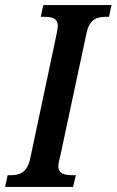

<svg xmlns="http://www.w3.org/2000/svg" viewBox="-38 -734 458 754"><path d="M-18 0H249L260 -46H249C216 -46 191 -51 191 -82C191 -91 195 -106 199 -123L301 -600C312 -660 344 -668 380 -668H390L400 -714H132L122 -668H132C166 -668 189 -663 189 -632C189 -626 187 -615 184 -599L81 -113C69 -54 37 -46 3 -46H-8Z"/></svg>

Font: Noto Serif Condensed Semi
Style: Italic
Weight: 600
Width: 3
Italic angle: -12°
Designer: Monotype Design Team
Foundry: Monotype Imaging Inc.
Version: Version 1.901